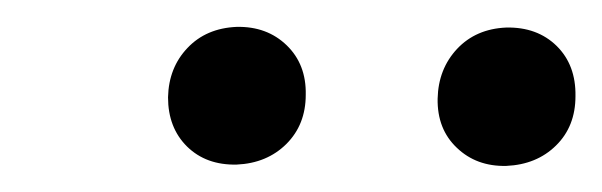

<svg xmlns="http://www.w3.org/2000/svg" viewBox="-20 -742 455 145"><path d="M106.9 -668.5Q107.4 -690.9 121.6 -705.8Q135.7 -720.7 158.7 -721.7Q181.6 -722.2 196.5 -707.8Q211.4 -693.4 210.9 -670.4Q210.9 -647.9 196.3 -633.3Q181.6 -618.7 158.7 -617.7Q135.7 -617.2 121.3 -631.3Q106.9 -645.5 106.9 -668.5ZM310.5 -667.5Q311 -689.9 325.2 -705.1Q339.4 -720.2 362.3 -721.2Q385.7 -721.7 400.4 -707.3Q415 -692.9 414.6 -669.4Q414.6 -646.5 399.9 -632.1Q385.3 -617.7 362.3 -616.7Q339.8 -616.2 325 -630.4Q310.1 -644.5 310.5 -667.5Z"/></svg>

Font: RobotoDraft
Style: Italic
Weight: 400
Italic angle: -12°
Version: Version 2.001101; 2014